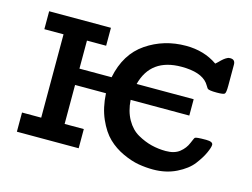

<svg xmlns="http://www.w3.org/2000/svg" viewBox="-73 -601 955 727"><g transform="rotate(15 404.0 -237.5)"><path d="M40 0V-75.2H115.2V-401.9H40V-472.2H282.2V-401.9H207V-292H333Q352.1 -387.2 420.4 -433.6Q488.8 -480 575.2 -480Q646 -480 698.2 -443.8H699.2Q703.1 -446.8 708.5 -452.4Q713.9 -458 716.6 -460.4Q719.2 -462.9 723.6 -466.6Q728 -470.2 730.5 -471.7Q732.9 -473.1 736.6 -475.1Q740.2 -477.1 743.2 -477.5Q746.1 -478 749 -478Q768.1 -478 768.1 -458V-375Q768.1 -348.1 763.4 -343.5Q758.8 -338.9 732.9 -338.9Q715.8 -338.9 707.5 -340.3Q699.2 -341.8 697 -343.5Q694.8 -345.2 690.9 -352.1Q687 -358.9 683.1 -363.8Q655.3 -398.9 579.1 -398.9Q459 -398.9 431.2 -292H654.8V-228H424.8Q427.7 -184.1 445.8 -152.1Q463.9 -120.1 491.5 -104.5Q519 -88.9 546.6 -82Q574.2 -75.2 603 -75.2Q637.2 -75.2 657 -91.1Q676.8 -106.9 685.8 -128.9Q694.8 -150.9 696.8 -151.9Q700.7 -155.8 738.8 -155.8H740.2Q767.1 -155.8 767.1 -143.1Q767.1 -133.3 757.1 -111.1Q747.1 -88.9 726.6 -62Q706.1 -35.2 665.5 -15.1Q625 4.9 574.2 4.9Q546.4 4.9 517.6 0Q488.8 -4.9 454.8 -20.5Q420.9 -36.1 395 -61Q369.1 -85.9 350.1 -128.9Q331.1 -171.9 328.1 -228H207V-75.2H282.2V0Z"/></g></svg>

Font: CMU Concrete
Style: Bold
Weight: 700
Version: Version 0.7.0